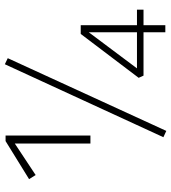

<svg xmlns="http://www.w3.org/2000/svg" viewBox="23 -725 706 792"><g transform="rotate(-90 376.0 -329.0)"><path d="M532 -650 232 4 206 -8 507 -662ZM180 -309V-621L50 -535L33 -562L190 -659H213V-309ZM732 -90H668V0H639V-90H460L451 -110L632 -349H668V-117H732ZM639 -117V-316L490 -117Z"/></g></svg>

Font: Ysabeau Infant Light
Style: Regular
Weight: 300
Designer: Christian Thalmann (Catharsis Fonts)
Version: Version 0.003